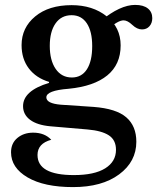

<svg xmlns="http://www.w3.org/2000/svg" viewBox="-20 -522 641 783"><path d="M536 56Q536 137 466 189Q396 241 278 241Q160 241 92.5 201.5Q25 162 25 99Q25 62 51 40.5Q77 19 115 19Q162 19 189 48Q133 63 133 110Q133 192 281 192Q365 192 409 164.5Q453 137 453 89Q453 49 424 30Q395 11 337 6L185 -7Q131 -12 102.5 -33.5Q74 -55 74 -89Q74 -152 180 -184V-188Q127 -204 97.5 -243Q68 -282 68 -338Q68 -409 123.5 -455Q179 -501 272 -501Q358 -501 415 -455.5Q472 -410 472 -337Q472 -259 417.5 -214.5Q363 -170 260 -160Q169 -153 169 -125Q169 -100 228 -95L362 -86Q454 -79 495 -43.5Q536 -8 536 56ZM601 -448Q601 -428 589.5 -415Q578 -402 559 -402Q539 -402 519.5 -420.5Q500 -439 484 -439Q461 -439 421 -403Q419 -405 391 -437Q470 -502 531 -502Q565 -502 583 -487.5Q601 -473 601 -448ZM356 -334Q356 -394 334 -427Q312 -460 272 -460Q230 -460 206.5 -426.5Q183 -393 183 -335Q183 -276 207 -241Q231 -206 273 -206Q313 -206 334.5 -239.5Q356 -273 356 -334Z"/></svg>

Font: Kolar Light
Style: Regular
Weight: 300
Designer: Ramakrishna Saiteja (Kannada); Shiva Nallaperumal (Latin)
Foundry: Indian Type Foundry
Version: Version 1.001;PS 1.0;hotconv 1.0.88;makeotf.lib2.5.647800